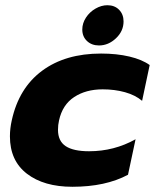

<svg xmlns="http://www.w3.org/2000/svg" viewBox="-20 -700 593 735"><path d="M295 -587Q295 -611 309 -632.5Q323 -654 345.5 -667Q368 -680 391 -680Q419 -680 436 -662.5Q453 -645 453 -618Q453 -581 424 -553.5Q395 -526 359 -526Q331 -526 313 -543Q295 -560 295 -587ZM18 -178Q18 -208 25 -239Q52 -363 141 -429Q230 -495 367 -495Q427 -495 475.5 -483.5Q524 -472 553 -451L524 -314Q498 -336 458.5 -347Q419 -358 373 -358Q309 -358 264 -328.5Q219 -299 206 -239Q202 -222 202 -203Q202 -160 231.5 -140.5Q261 -121 321 -121Q417 -121 499 -167L470 -31Q384 15 257 15Q148 15 83 -35Q18 -85 18 -178Z"/></svg>

Font: Prompt
Style: Bold Italic
Weight: 700
Italic angle: -12°
Designer: Katatrad Team
Foundry: CadsonDemak
Version: Version 1.001